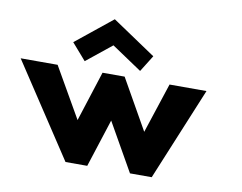

<svg xmlns="http://www.w3.org/2000/svg" viewBox="-89 -928 1318 1044"><g transform="rotate(10 570.0 -405.5)"><path d="M262.3 -649 341.5 -558 480.7 -670 647.5 -558 704.3 -649 463.4 -811ZM454 0 539.5 -265 690 0H810L1022 -513H818L727 -236L570 -513H448L359 -236L200 -513H-4L334 0Z"/></g></svg>

Font: Hussar
Style: BdOpOblOne
Weight: 700
Foundry: Cannot Into Space Fonts
Version: Version 2.00